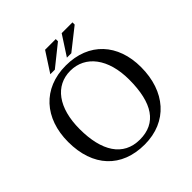

<svg xmlns="http://www.w3.org/2000/svg" viewBox="-217 -992 1170 1170"><g transform="rotate(-45 368.5 -407.0)"><path d="M369 12C566 12 687 -129 687 -338C687 -536 568 -669 369 -669C171 -669 50 -532 50 -329C50 -117 170 12 369 12ZM370 -30C226 -30 155 -147 155 -335C155 -518 237 -627 366 -627C496 -627 582 -515 582 -335C582 -134 512 -30 370 -30ZM446 -698 584 -807V-826H491L408 -698ZM304 -698 440 -807V-826H348L265 -698Z"/></g></svg>

Font: STIX Two Text
Style: Regular
Weight: 400
Designer: Ross Mills, John Hudson & Paul Hanslow, Tiro Typeworks Ltd; with prior portions MicroPress Inc., and Coen Hoffman.
Foundry: Tiro Typeworks Ltd
Version: Version 2.13 b171